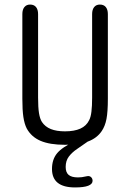

<svg xmlns="http://www.w3.org/2000/svg" viewBox="-20 -625 571 842"><path d="M453 -192V-563Q453 -583 444 -594Q435 -605 418 -605Q402 -605 393 -594Q384 -583 384 -563V-197Q384 -160 381 -135.5Q378 -111 371 -98Q359 -73 332.5 -61Q306 -49 265 -49Q228 -49 203 -59Q178 -69 164 -90Q155 -104 151 -129Q147 -154 147 -197V-563Q147 -583 138 -594Q129 -605 112 -605Q96 -605 87 -594Q78 -583 78 -563V-192Q78 -142 82.5 -112Q87 -82 97 -62Q117 -25 157.5 -7.5Q198 10 265 10Q327 10 366 -4.5Q405 -19 426 -50Q441 -72 447 -103.5Q453 -135 453 -192ZM366 -5H308Q253 20 230.5 47Q208 74 208 116Q208 197 309 197Q348 197 367 189.5Q386 182 386 168Q386 159 380.5 153Q375 147 366 147Q365 147 363.5 147.5Q362 148 360 148Q347 151 339 152Q331 153 322 153Q294 153 281 142Q268 131 268 107Q268 80 282 61.5Q296 43 318.5 28Q341 13 366 -5Z"/></svg>

Font: Beiruti
Style: Regular
Weight: 400
Designer: Arlette Boutros
Foundry: Boutros
Version: Version 1.41